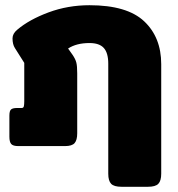

<svg xmlns="http://www.w3.org/2000/svg" viewBox="-20 -560 681 736"><path d="M395 106V-316Q395 -357 378 -376Q361 -395 323 -395Q273 -395 241 -374L258 -350Q269 -334 272.5 -320.5Q276 -307 276 -279V-49Q276 -23 266 -11.5Q256 0 229 0H50Q30 0 23 -8Q16 -16 16 -36V-117Q16 -135 22.5 -140.5Q29 -146 45 -146H63Q70 -146 71.5 -153Q73 -160 73 -172V-319L37 -376Q28 -390 28 -413Q28 -431 46 -446Q92 -485 166 -512.5Q240 -540 323 -540Q467 -540 532.5 -478.5Q598 -417 598 -314V106Q598 133 587 144.5Q576 156 547 156H446Q417 156 406 144.5Q395 133 395 106Z"/></svg>

Font: Mitr SemiBold
Style: Regular
Weight: 600
Designer: Thanarat Vachiruckul
Foundry: Cadson Demak
Version: Version 1.002